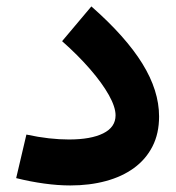

<svg xmlns="http://www.w3.org/2000/svg" viewBox="-20 -566 541 589"><path d="M468 -208.7Q468 -288.1 416.6 -371.1Q365.2 -454.1 260.3 -546.3L170.5 -439.7Q219.2 -396.7 256.3 -353.9Q293.3 -311.2 313.9 -274.5Q334.5 -237.7 334.5 -212.3Q334.5 -175.7 296.6 -156.9Q258.8 -138.1 191.4 -138.1Q162.2 -138.1 130 -141.7Q97.8 -145.3 61 -153.2L29.6 -19.6Q73.8 -8.6 115.8 -2.9Q157.7 2.9 195.6 2.9Q254.9 2.9 304.7 -10.6Q354.5 -24 391.1 -50.7Q427.7 -77.4 447.8 -116.9Q468 -156.3 468 -208.7Z"/></svg>

Font: Estedad VF
Style: Regular
Weight: 100
Designer: Amin Abedi
Version: Version 7.3